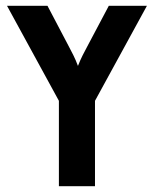

<svg xmlns="http://www.w3.org/2000/svg" viewBox="-20 -645 533 665"><path d="M184 0H309V-295.8L488.9 -625H356.9L282.6 -484.7C271.5 -463.9 261.1 -445.1 250 -416.7C239.6 -445.1 228.5 -464.6 218.1 -484.7L144.4 -625H4.2L184 -295.8Z"/></svg>

Font: Afacad
Style: Bold
Weight: 700
Designer: Kristian Moeller
Foundry: Dicotype
Version: Version 1.000